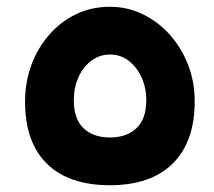

<svg xmlns="http://www.w3.org/2000/svg" viewBox="-20 -604 632 567"><path d="M305 -57Q183 -57 118.5 -120.5Q54 -184 54 -304Q54 -361 72.5 -411.5Q91 -462 125 -501Q159 -540 204.5 -562Q250 -584 305 -584Q356 -584 401.5 -562Q447 -540 481.5 -501.5Q516 -463 535.5 -412.5Q555 -362 555 -305Q555 -185 490 -121Q425 -57 305 -57ZM305 -198Q354 -198 383 -225.5Q412 -253 412 -308Q412 -345 398 -375.5Q384 -406 360 -424.5Q336 -443 305 -443Q274 -443 249.5 -424.5Q225 -406 211.5 -375.5Q198 -345 198 -308Q198 -253 226.5 -225.5Q255 -198 305 -198Z"/></svg>

Font: Baloo Bhaijaan 2
Style: Bold
Weight: 700
Designer: Sanskriti Dholi, Noopur Datye and Ek Type
Foundry: Ek Type
Version: Version 1.701